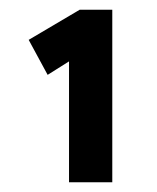

<svg xmlns="http://www.w3.org/2000/svg" viewBox="-20 -804 324 395"><path d="M122 -429V-710L132 -684L78 -650L39 -722L144 -784H211V-429H167Q158 -429 147 -429Q136 -429 122 -429Z"/></svg>

Font: Lexend Mega Medium
Style: Regular
Weight: 500
Version: Version 1.007